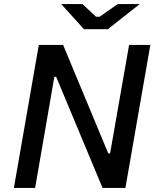

<svg xmlns="http://www.w3.org/2000/svg" viewBox="-20 -920 772 940"><path d="M48 0H152L246 -544H255L482 0H594L716 -700H612L519 -169H510L289 -700H170ZM391 -777H508L664 -900H556L468 -838H450L384 -900H280Z"/></svg>

Font: Fixel Display Medium
Style: Italic
Weight: 500
Italic angle: -10°
Designer: AlfaBravo + MacPaw
Foundry: Kyrylo Tkachov, Marchela Mozhyna, Serhii Makarenko, Maria Weinstein, Zakhar Kryvoshyya
Version: Version 1.210;Glyphs 3.2 (3217)